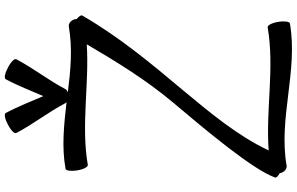

<svg xmlns="http://www.w3.org/2000/svg" viewBox="-228 -896 1177 760"><g transform="rotate(-90 360.0 -515.5)"><path d="M85 31C272 -2 461 77 648 44C655 43 658 22 654 -2C650 -27 640 -46 632 -44C471 -16 307 -52 145 -40C203 -163 295 -273 384 -380C490 -506 596 -634 679 -778C682 -782 676 -791 665 -800C665 -802 665 -803 665 -804C662 -822 648 -833 635 -831C549 -816 462 -824 375 -835C381 -837 385 -840 388 -845C423 -912 471 -972 506 -1039C510 -1046 495 -1061 473 -1072C451 -1084 431 -1088 427 -1081C401 -1033 382 -982 360 -932C338 -982 319 -1033 293 -1081C289 -1088 269 -1084 247 -1072C225 -1061 210 -1046 214 -1039C249 -972 297 -912 332 -845C333 -843 335 -841 337 -840C248 -850 160 -860 72 -844C65 -843 62 -822 66 -798C70 -773 80 -754 88 -756C245 -783 406 -750 565 -760C496 -642 424 -525 336 -420C227 -291 69 -103 38 -15C36 -10 43 -3 55 4C58 22 72 33 85 31Z"/></g></svg>

Font: Nupuram
Style: Regular
Weight: 400
Designer: Santhosh Thottingal (santhosh.thottingal@gmail.com)
Foundry: SMC
Version: Version 1.000